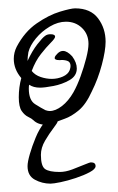

<svg xmlns="http://www.w3.org/2000/svg" viewBox="-20 -288 282 460"><path d="M233 -188Q233 -167 224 -133Q215 -99 200 -69Q186 -38 168.5 -23.5Q151 -9 135 -3.5Q119 2 109 7Q105 8 100.5 9.5Q96 11 91 11Q71 11 60 0Q56 -4 47.5 -8Q39 -12 32 -22Q25 -32 25 -55Q25 -79 31 -101Q13 -122 13 -147Q13 -162 20 -176Q39 -212 68 -232Q97 -252 123.5 -260Q150 -268 160 -268Q197 -268 215 -244Q233 -220 233 -188ZM192 -183Q192 -206 176.5 -221Q161 -236 138 -236Q119 -236 99.5 -224.5Q80 -213 66 -196Q52 -179 48 -163Q47 -157 46.5 -152Q46 -147 46 -142Q57 -166 69.5 -182Q82 -198 88 -202Q93 -206 101 -206Q112 -206 112 -200Q112 -196 101.5 -185.5Q91 -175 78 -158.5Q65 -142 56 -118Q64 -108 77.5 -103.5Q91 -99 104 -99Q118 -99 130.5 -104.5Q143 -110 147 -120Q148 -123 148.5 -125.5Q149 -128 149 -130Q149 -140 140.5 -142.5Q132 -145 124 -144H122Q111 -144 111 -149Q111 -152 113.5 -155Q116 -158 118 -160Q124 -166 131 -166Q141 -166 153 -153Q164 -138 164 -124Q164 -106 146.5 -96Q129 -86 108 -82Q87 -78 76 -78Q60 -78 50 -85Q49 -83 49 -76Q49 -48 64 -38.5Q79 -29 89 -24Q95 -22 99 -22Q113 -22 128.5 -34Q144 -46 156 -67Q165 -83 173 -105Q181 -127 186.5 -148.5Q192 -170 192 -183ZM209 110Q209 117 195 124.5Q181 132 161.5 138.5Q142 145 125 148.5Q108 152 101 152Q81 152 63.5 142.5Q46 133 46 110Q46 100 51.5 81Q57 62 65.5 41.5Q74 21 85.5 6.5Q97 -8 109 -8Q111 -7 114.5 -3.5Q118 0 118 3Q118 6 108 19Q98 32 88 49Q78 66 78 83Q78 110 88 117Q98 124 123 124Q137 124 153 118Q169 112 182 106.5Q195 101 198 101Q209 101 209 110Z"/></svg>

Font: Ingrid Darling
Style: Regular
Weight: 400
Designer: Robert E. Leuschke
Foundry: Robert E. Leuschke
Version: Version 1.010; ttfautohint (v1.8.3)